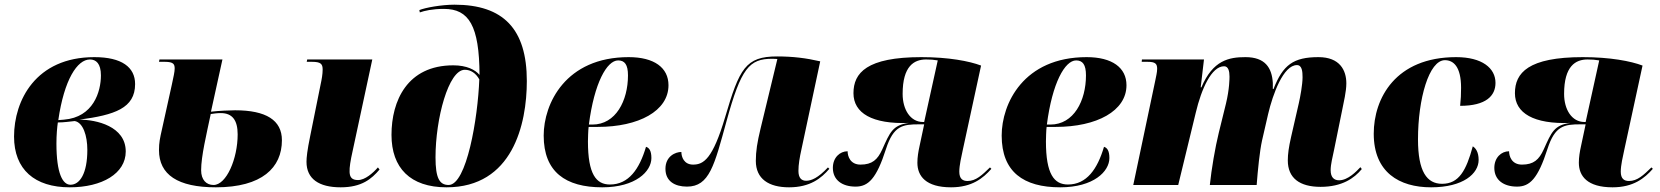

<svg xmlns="http://www.w3.org/2000/svg" viewBox="-20 -790 7088 820"><path d="M278 10C416 10 517 -49 517 -143C517 -251 391 -279 319 -279C470 -299 557 -328 557 -431C557 -503 500 -546 383 -546C132 -546 40 -360 40 -207C40 -66 128 10 278 10ZM253 -279 229 -277C254 -450 310 -536 364 -536C390 -536 411 -519 411 -468C411 -399 379 -289 253 -279ZM281 -1C248 -1 221 -48 221 -177C221 -213 224 -247 227 -267C253 -267 279 -271 299 -273C335 -267 353 -210 353 -150C353 -49 321 -1 281 -1Z M902 10C1099 10 1184 -74 1184 -191C1184 -277 1116 -319 984 -319C963 -319 914 -317 881 -313L930 -536H661L659 -526H684C722 -526 726 -515 726 -497C726 -483 721 -462 714 -429L672 -239C663 -199 659 -181 659 -149C659 -44 739 10 902 10ZM1435 10C1525 10 1567 -26 1601 -66L1594 -75C1573 -51 1539 -21 1509 -21C1484 -21 1474 -32 1473 -55C1472 -75 1477 -105 1486 -145L1570 -536H1292L1290 -526H1312C1350 -526 1358 -517 1358 -493C1358 -473 1354 -451 1349 -428L1305 -210C1292 -147 1289 -117 1289 -99C1289 -26 1342 10 1435 10ZM892 0C861 0 839 -22 839 -63C839 -123 862 -217 880 -303C894 -305 907 -307 923 -307C972 -307 995 -277 995 -216C995 -112 947 0 892 0Z M1887 10C2169 10 2230 -259 2230 -444C2230 -666 2130 -770 1921 -770C1865 -770 1795 -757 1771 -747L1773 -737C1793 -744 1826 -752 1876 -752C1983 -752 2027 -680 2028 -470C2010 -492 1973 -511 1916 -511C1719 -511 1652 -359 1652 -214C1652 -73 1732 10 1887 10ZM1896 0C1857 0 1840 -29 1840 -118C1840 -282 1895 -492 1965 -492C1990 -492 2012 -478 2027 -451C2021 -286 1973 0 1896 0Z M2552 10C2695 10 2762 -58 2762 -115C2762 -147 2752 -159 2739 -163C2711 -68 2665 -2 2585 -2C2526 -2 2491 -46 2491 -186C2491 -195 2492 -236 2494 -248H2533C2708 -248 2835 -316 2835 -426C2835 -501 2774 -546 2665 -546C2395 -546 2302 -347 2302 -211C2302 -56 2395 10 2552 10ZM2510 -258H2495C2518 -436 2572 -532 2620 -532C2648 -532 2662 -514 2662 -468C2662 -360 2610 -258 2510 -258Z M3350 10C3440 10 3488 -29 3522 -69L3516 -75C3474 -30 3445 -18 3423 -18C3403 -18 3390 -30 3390 -60C3390 -87 3395 -117 3403 -153L3483 -528C3423 -542 3366 -549 3299 -549C3164 -549 3138 -497 3077 -290C3024 -111 2985 -87 2940 -87C2901 -87 2890 -120 2890 -141C2865 -141 2822 -123 2822 -69C2822 -16 2862 7 2914 7C3010 7 3031 -84 3083 -273C3145 -499 3180 -539 3278 -539C3289 -539 3296 -538 3300 -538L3228 -240C3214 -182 3208 -144 3208 -103C3208 -26 3263 10 3350 10Z M4042 10C4131 10 4179 -29 4214 -69L4208 -75C4174 -42 4148 -17 4112 -17C4092 -17 4077 -26 4077 -57C4077 -84 4086 -122 4092 -150L4170 -510C4120 -529 4031 -546 3915 -546C3682 -546 3625 -479 3625 -392C3625 -307 3705 -259 3862 -265C3792 -256 3781 -225 3748 -152C3728 -108 3705 -87 3655 -87C3611 -87 3600 -123 3600 -144C3567 -144 3537 -117 3537 -73C3537 -21 3577 7 3634 7C3688 7 3723 -26 3764 -154C3796 -253 3835 -259 3905 -259H3927L3907 -165C3902 -142 3898 -119 3898 -95C3898 -38 3934 10 4042 10ZM3922 -269C3868 -269 3835 -322 3835 -389C3835 -508 3884 -536 3935 -536C3955 -536 3967 -535 3985 -532L3927 -269Z M4508 10C4651 10 4718 -58 4718 -115C4718 -147 4708 -159 4695 -163C4667 -68 4621 -2 4541 -2C4482 -2 4447 -46 4447 -186C4447 -195 4448 -236 4450 -248H4489C4664 -248 4791 -316 4791 -426C4791 -501 4730 -546 4621 -546C4351 -546 4258 -347 4258 -211C4258 -56 4351 10 4508 10ZM4466 -258H4451C4474 -436 4528 -532 4576 -532C4604 -532 4618 -514 4618 -468C4618 -360 4566 -258 4466 -258Z M5620 8C5712 8 5764 -29 5796 -68L5790 -76C5773 -58 5737 -20 5699 -20C5678 -20 5663 -32 5663 -63C5663 -89 5671 -117 5678 -152L5712 -319C5719 -355 5730 -399 5730 -434C5730 -490 5702 -546 5611 -546C5504 -546 5459 -513 5419 -410H5416V-436C5412 -501 5383 -546 5299 -546C5229 -546 5160 -533 5111 -417H5108L5122 -536H4857L4856 -526H4881C4914 -526 4922 -518 4922 -496C4922 -481 4917 -462 4914 -446L4820 0H5012L5087 -309C5111 -410 5154 -507 5208 -507C5226 -507 5231 -486 5231 -463C5231 -456 5231 -410 5216 -348L5185 -222C5170 -161 5154 -68 5147 0H5347C5352 -65 5360 -145 5370 -190L5396 -303C5416 -388 5461 -512 5519 -512C5541 -512 5543 -484 5543 -460C5543 -429 5533 -375 5527 -349L5494 -205C5484 -161 5480 -132 5480 -105C5480 -29 5531 8 5620 8Z M6092 10C6230 10 6295 -49 6295 -107C6295 -141 6282 -158 6270 -165C6242 -62 6211 -5 6139 -5C6074 -5 6036 -57 6036 -195C6036 -368 6083 -533 6151 -533C6187 -533 6220 -506 6220 -415C6220 -388 6219 -365 6216 -338C6327 -338 6367 -381 6367 -436C6367 -499 6310 -546 6199 -546C5940 -546 5847 -370 5847 -219C5847 -54 5956 10 6092 10Z M6867 10C6956 10 7004 -29 7039 -69L7033 -75C6999 -42 6973 -17 6937 -17C6917 -17 6902 -26 6902 -57C6902 -84 6911 -122 6917 -150L6995 -510C6945 -529 6856 -546 6740 -546C6507 -546 6450 -479 6450 -392C6450 -307 6530 -259 6687 -265C6617 -256 6606 -225 6573 -152C6553 -108 6530 -87 6480 -87C6436 -87 6425 -123 6425 -144C6392 -144 6362 -117 6362 -73C6362 -21 6402 7 6459 7C6513 7 6548 -26 6589 -154C6621 -253 6660 -259 6730 -259H6752L6732 -165C6727 -142 6723 -119 6723 -95C6723 -38 6759 10 6867 10ZM6747 -269C6693 -269 6660 -322 6660 -389C6660 -508 6709 -536 6760 -536C6780 -536 6792 -535 6810 -532L6752 -269Z"/></svg>

Font: Noto Serif Display Black
Style: Italic
Weight: 900
Italic angle: -12°
Designer: Monotype Design Team
Foundry: Monotype Imaging Inc.
Version: Version 2.009